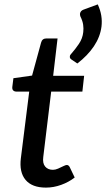

<svg xmlns="http://www.w3.org/2000/svg" viewBox="-20 -846 483 874"><path d="M189 8Q126 8 96.5 -27Q67 -62 75 -126L113 -429H55Q46 -429 40.5 -434Q35 -439 36 -450L41 -490L126 -502L167 -652Q172 -671 191 -671H242L222 -501H363L355 -429H213L177 -132Q173 -103 185.5 -88Q198 -73 221 -73Q232 -73 244.5 -78.5Q257 -84 268 -89.5Q279 -95 284 -95Q292 -95 297 -86L320 -38Q293 -17 258.5 -4.5Q224 8 189 8ZM360 -802 425 -826Q437 -800 441 -775Q445 -750 442 -725Q436 -678 407.5 -635.5Q379 -593 332 -557L304 -576Q297 -581 298 -589Q298 -593 300.5 -596.5Q303 -600 305 -602Q322 -621 339 -646Q356 -671 359 -700Q361 -716 358.5 -733.5Q356 -751 346 -771Q345 -773 344.5 -776.5Q344 -780 344 -783Q346 -797 360 -802Z"/></svg>

Font: Aleo Medium
Style: Italic
Weight: 500
Italic angle: -7°
Designer: Alessio Laiso
Foundry: Alessio Laiso
Version: Version 2.001;gftools[0.9.29]